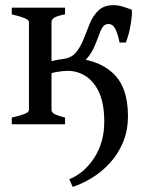

<svg xmlns="http://www.w3.org/2000/svg" viewBox="-20 -484 565 748"><path d="M445.8 -318.4Q437.5 -358.4 427.5 -374.5Q417.5 -390.6 403.3 -390.6Q387.2 -390.6 378.7 -376.5Q370.1 -362.3 362.5 -339.8Q355 -317.4 342.8 -292.2Q330.6 -267.1 307.9 -244.6Q285.2 -222.2 245.6 -208.5L227.1 -254.4Q259.8 -258.8 277.6 -281.5Q295.4 -304.2 306.9 -334.7Q318.4 -365.2 330.8 -394.8Q343.3 -424.3 364.5 -444.1Q385.7 -463.9 423.3 -463.9Q439.5 -463.9 458 -458.3Q476.6 -452.6 491.7 -446.8Q495.1 -445.8 493.7 -425Q492.2 -404.3 486.6 -375Q481 -345.7 470.2 -318.4ZM250 214.4Q309.6 189.5 347.9 129.6Q386.2 69.8 386.2 -9.8Q386.2 -79.1 366.5 -122.8Q346.7 -166.5 314.2 -187.3Q281.7 -208 243.2 -208Q224.1 -208 200.4 -203.6Q176.8 -199.2 152.8 -189.9L148.4 -237.3Q178.2 -246.1 205.8 -251.2Q233.4 -256.3 255.4 -256.3Q354 -256.3 416.3 -202.4Q478.5 -148.4 478.5 -32.2Q478.5 25.9 458.5 72.3Q438.5 118.7 406.2 153.1Q374 187.5 336.2 210.2Q298.3 232.9 263.2 244.1ZM180.7 -55.7Q180.7 -48.3 188.7 -42Q196.8 -35.6 233.4 -25.9V0H25.9V-25.9Q58.1 -33.2 75.4 -40Q92.8 -46.9 92.8 -55.7V-398.4Q92.8 -405.8 77.4 -412.6Q62 -419.4 25.9 -428.2V-454.1H233.4V-428.2Q201.2 -421.9 190.9 -414.6Q180.7 -407.2 180.7 -398.4Z"/></svg>

Font: Gentium Book Plus
Style: Regular
Weight: 400
Designer: Victor Gaultney, Annie Olsen, Iska Routamaa, Becca Hirsbrunner
Foundry: SIL International
Version: Version 6.101